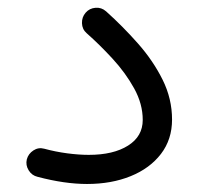

<svg xmlns="http://www.w3.org/2000/svg" viewBox="-20 -433 506 486"><path d="M47.9 -29.8Q51.8 -43.9 64.5 -52.2Q77.1 -60.5 91.8 -56.6Q120.6 -48.8 150.1 -44.9Q179.7 -41 204.6 -41Q267.1 -41 304.2 -64.5Q341.3 -87.9 341.3 -129.4Q341.3 -169.9 319.6 -209.2Q297.9 -248.5 265.1 -284.2Q232.4 -319.8 199.2 -349.1Q188 -358.9 187.5 -374.3Q187 -389.6 196.8 -400.9Q206.5 -412.1 221.7 -413.3Q236.8 -414.6 248.5 -404.3Q291 -366.2 329.3 -322.8Q367.7 -279.3 391.6 -231.2Q415.5 -183.1 415.5 -130.4Q415.5 -80.1 387.5 -43.5Q359.4 -6.8 310.8 12.9Q262.2 32.7 200.2 32.7Q143.6 32.7 75.2 14.6Q60.5 11.2 52.5 -2Q44.4 -15.1 47.9 -29.8Z"/></svg>

Font: Mikhak-DS2-FD Regular
Style: Regular
Weight: 400
Designer: Amin Abedi
Version: Version 3.4